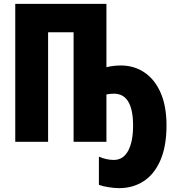

<svg xmlns="http://www.w3.org/2000/svg" viewBox="-20 -734 911 994"><path d="M531 -386Q567 -395 605 -395Q675 -395 728.5 -358.5Q782 -322 812 -253Q842 -184 842 -85Q842 22 811 94.5Q780 167 724.5 203.5Q669 240 597 240Q572 240 541 235Q510 230 492 223V77Q531 94 569 94Q618 94 643.5 46.5Q669 -1 669 -83Q669 -249 570 -249Q560 -249 550 -248Q540 -247 531 -245V0H361V-567H229V0H59V-714H531Z"/></svg>

Font: Noto Sans ExtraCondensed Black
Style: Regular
Weight: 900
Width: 2
Designer: Monotype Design Team
Foundry: Monotype Imaging Inc.
Version: Version 2.013; ttfautohint (v1.8.4.7-5d5b)